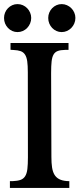

<svg xmlns="http://www.w3.org/2000/svg" viewBox="-33 -922 390 942"><path d="M336.9 -834Q336.9 -819.3 331.5 -806.9Q326.2 -794.4 316.9 -784.9Q307.6 -775.4 295.4 -770Q283.2 -764.6 269.5 -764.6Q255.9 -764.6 243.9 -770Q231.9 -775.4 222.9 -784.9Q213.9 -794.4 208.7 -806.9Q203.6 -819.3 203.6 -834Q203.6 -847.7 208.7 -860.1Q213.9 -872.6 222.9 -881.8Q231.9 -891.1 243.9 -896.5Q255.9 -901.9 269.5 -901.9Q283.2 -901.9 295.4 -896.5Q307.6 -891.1 316.9 -881.8Q326.2 -872.6 331.5 -860.1Q336.9 -847.7 336.9 -834ZM120.1 -834Q120.1 -819.3 114.7 -806.9Q109.4 -794.4 100.3 -784.9Q91.3 -775.4 79.1 -770Q66.9 -764.6 52.7 -764.6Q39.1 -764.6 27.1 -770Q15.1 -775.4 6.1 -784.9Q-2.9 -794.4 -8.1 -806.9Q-13.2 -819.3 -13.2 -834Q-13.2 -847.7 -8.1 -860.1Q-2.9 -872.6 6.1 -881.8Q15.1 -891.1 27.1 -896.5Q39.1 -901.9 52.7 -901.9Q66.9 -901.9 79.1 -896.5Q91.3 -891.1 100.3 -881.8Q109.4 -872.6 114.7 -860.1Q120.1 -847.7 120.1 -834ZM18.6 -710.9H303.2V-677.2H286.1Q264.2 -676.8 250.7 -671.9Q237.3 -667 230 -654.8Q222.7 -642.6 220.2 -620.8Q217.8 -599.1 217.8 -564.5L219.2 -151.4Q219.2 -122.1 222.4 -100.8Q225.6 -79.6 233.9 -65.4Q242.2 -51.3 256.8 -43.5Q271.5 -35.6 294.4 -33.7L307.1 -33.2V0H15.6V-33.2H28.3Q52.7 -34.2 67.4 -39.3Q82 -44.4 90.3 -57.4Q98.6 -70.3 101.3 -92.8Q104 -115.2 104 -150.4L103.5 -567.4Q103.5 -600.6 100.6 -621.3Q97.7 -642.1 89.6 -654.3Q81.5 -666.5 68.1 -671.1Q54.7 -675.8 33.2 -676.8Q30.8 -677.2 25.9 -677.2Q21 -677.2 18.6 -677.7Z"/></svg>

Font: VarendraSemibold
Style: Regular
Weight: 600
Designer: Jacob Thomas
Foundry: Bangla Type Foundry
Version: Version 1.008